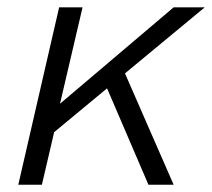

<svg xmlns="http://www.w3.org/2000/svg" viewBox="-20 -508 583 528"><path d="M543 -487.8 323.7 -306.2 457.5 0H388.2L274.4 -265.1L128.9 -144.5L95.2 0H30.3L142.6 -487.8H207L145 -222.7L457.5 -487.8Z"/></svg>

Font: HK Grotesk Legacy
Style: Italic
Weight: 400
Italic angle: -13°
Designer: Alfredo Marco Pradil
Foundry: Hanken Design Co.
Version: Version 2.022;PS 002.022;hotconv 1.0.88;makeotf.lib2.5.64775